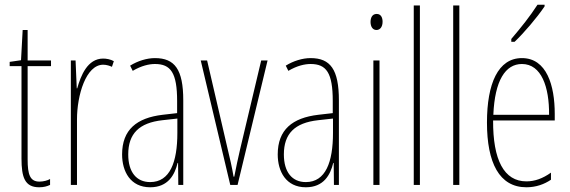

<svg xmlns="http://www.w3.org/2000/svg" viewBox="-20 -783 2415 813"><path d="M147 -14C107 -14 97 -44 97 -108V-503H196V-527H97V-656H76L69 -528L21 -521V-503H71V-112C71 -32 85 10 146 10C165 10 179 6 192 0V-25C182 -19 164 -14 147 -14Z M417 -535C350 -535 322 -462 307 -409H305L300 -527H280V0H306V-277C306 -380 344 -509 417 -509C431 -509 446 -504 454 -500L462 -524C448 -532 430 -535 417 -535Z M636 -537C602 -537 563 -525 531 -505L542 -483C579 -505 612 -512 636 -512C703 -512 730 -475 730 -355V-304L669 -297C559 -284 497 -234 497 -129C497 -57 532 10 616 10C692 10 720 -43 732 -93H734L735 0H756V-358C756 -489 720 -537 636 -537ZM668 -274 731 -281V-220C731 -97 700 -12 616 -12C558 -12 523 -54 523 -129C523 -217 569 -263 668 -274Z M955 0H986L1113 -527H1086L997 -152C988 -114 980 -76 972 -35H969C962 -77 953 -115 944 -152L857 -527H830Z M1295 -537C1261 -537 1222 -525 1190 -505L1201 -483C1238 -505 1271 -512 1295 -512C1362 -512 1389 -475 1389 -355V-304L1328 -297C1218 -284 1156 -234 1156 -129C1156 -57 1191 10 1275 10C1351 10 1379 -43 1391 -93H1393L1394 0H1415V-358C1415 -489 1379 -537 1295 -537ZM1327 -274 1390 -281V-220C1390 -97 1359 -12 1275 -12C1217 -12 1182 -54 1182 -129C1182 -217 1228 -263 1327 -274Z M1575 -724C1555 -724 1549 -706 1549 -690C1549 -672 1557 -656 1574 -656C1590 -656 1600 -670 1600 -691C1600 -707 1594 -724 1575 -724ZM1587 -527H1561V0H1587Z M1758 0V-760H1732V0Z M1925 0V-760H1899V0Z M2286 -756V-763H2256C2222 -711 2190 -671 2145 -618V-606H2159C2198 -643 2253 -707 2286 -756ZM2190 -537C2089 -537 2042 -429 2042 -264C2042 -94 2094 10 2209 10C2250 10 2285 -3 2313 -22V-52C2278 -27 2244 -15 2209 -15C2114 -15 2067 -106 2068 -273H2329V-301C2329 -421 2295 -537 2190 -537ZM2190 -512C2273 -512 2306 -414 2305 -297H2069C2075 -442 2120 -512 2190 -512Z"/></svg>

Font: Noto Sans Tamil ExtraCondensed Thin
Style: Regular
Weight: 100
Width: 2
Designer: Jelle Bosma - Monotype Design Team
Foundry: Monotype Imaging Inc.
Version: Version 2.004